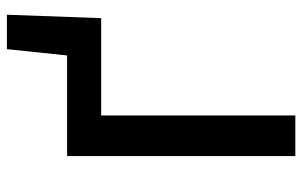

<svg xmlns="http://www.w3.org/2000/svg" viewBox="-178 -688 866 550"><g transform="rotate(-90 255.0 -413.0)"><path d="M83 0V-653.8H371.1L389.2 -826.2H487.8L478 -556.2H199.2V0Z"/></g></svg>

Font: Source Sans 3 Semibold
Style: Regular
Weight: 600
Designer: Paul D. Hunt
Foundry: Adobe
Version: Version 3.052;hotconv 1.1.0;makeotfexe 2.6.0